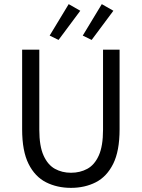

<svg xmlns="http://www.w3.org/2000/svg" viewBox="-20 -896 685 928"><path d="M323 12Q256 12 202.5 -15Q149 -42 118 -104Q87 -166 87 -271V-656H170V-269Q170 -190 190.5 -144.5Q211 -99 245.5 -80Q280 -61 323 -61Q367 -61 402 -80Q437 -99 457.5 -144.5Q478 -190 478 -269V-656H558V-271Q558 -166 527 -104Q496 -42 443 -15Q390 12 323 12ZM263 -703 220 -724 312 -876 368 -844ZM423 -703 380 -724 472 -876 528 -844Z"/></svg>

Font: .
Style: 
Weight: 400
Designer: Paul D. Hunt, Dalton Maag
Foundry: Dalton Maag Ltd
Version: Version 1.200